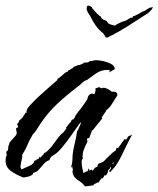

<svg xmlns="http://www.w3.org/2000/svg" viewBox="-22 -649 568 689"><path d="M284 20Q274 8 263.5 1.5Q253 -5 245.5 -13.5Q238 -22 238 -37H240L237 -52L234 -49L232 -46Q233 -50 234 -53.5Q235 -57 236 -60Q237 -65 237.5 -69.5Q238 -74 238 -79Q238 -92 240 -104.5Q242 -117 245 -129Q248 -141 250.5 -153.5Q253 -166 255 -180H257L268 -206L267 -211Q265 -207 264 -206Q263 -204 261 -202Q250 -186 234 -163.5Q218 -141 202 -121.5Q186 -102 173 -94Q165 -89 162 -86.5Q159 -84 155 -74Q145 -72 135.5 -61Q126 -50 117 -40Q108 -30 97 -29L96 -24Q90 -18 80 -15.5Q70 -13 62 -12Q40 -20 19 -34Q-2 -48 -2 -73Q-2 -83 1 -90H2V-95Q0 -98 1 -103Q2 -108 4 -108L5 -107Q7 -110 7.5 -117Q8 -124 8 -126L10 -128Q10 -135 17 -143Q24 -151 30.5 -158Q37 -165 37 -168Q38 -169 38 -171Q38 -176 37 -179Q35 -183 36 -186V-190H40L43 -195V-197Q40 -199 40 -200V-202Q40 -205 42 -207L45 -210V-211Q45 -212 46 -213V-215L51 -220Q55 -224 57 -225Q65 -236 70 -245H74L75 -244Q74 -246 73.5 -247Q73 -248 73 -249Q73 -257 86.5 -272Q100 -287 119 -304.5Q138 -322 156 -337.5Q174 -353 184 -362V-367H186Q190 -369 194.5 -373Q199 -377 204 -381Q214 -391 221 -392L223 -397L229 -398Q230 -399 231 -400Q232 -401 233 -402Q235 -403 236 -403Q237 -403 238 -404L239 -405L241 -406V-407Q241 -407 241 -407.5Q241 -408 242 -409L260 -416L262 -415L276 -421L279 -424H280L293 -425L300 -429L302 -431V-430L303 -431L305 -429Q314 -433 323 -433Q332 -433 347 -430Q362 -427 375 -420.5Q388 -414 390 -403V-401L369 -389Q371 -394 372 -395V-396Q372 -398 368 -398H362Q341 -398 323.5 -386Q306 -374 290 -362Q281 -360 271 -350Q261 -340 253 -335Q214 -305 182.5 -275.5Q151 -246 123 -205Q118 -197 110 -184.5Q102 -172 96 -167Q91 -158 86 -149Q81 -140 77 -130Q73 -120 68 -111Q63 -102 58 -94Q58 -82 55 -71Q53 -65 53 -61Q52 -58 52 -55Q52 -52 51 -50L55 -41Q67 -46 84 -54Q101 -62 101 -72Q107 -74 107 -74H109V-76Q111 -78 112 -78H115L118 -82V-87L122 -83L135 -96Q135 -101 142 -102Q159 -116 172 -135Q179 -145 186 -154Q193 -163 201 -171H203L216 -187L215 -191L229 -209H231Q233 -215 237 -221L240 -219L248 -230L247 -231Q252 -239 258 -247Q264 -255 270 -262Q276 -270 281.5 -278Q287 -286 292 -294Q292 -301 297 -307Q302 -313 310 -313L317 -311Q321 -318 321 -333Q326 -332 329 -335Q329 -335 335 -337V-335L343 -332Q347 -334 349 -334Q357 -334 365 -329.5Q373 -325 379 -320Q379 -318 380 -319Q380 -320 381 -320H386Q399 -320 399 -309V-306Q394 -299 389.5 -292Q385 -285 381 -278Q373 -264 359 -253V-251L343 -228L345 -224L311 -182L308 -181Q306 -174 303.5 -167.5Q301 -161 298 -154L289 -151Q291 -149 291 -146Q291 -142 292 -141Q284 -126 278.5 -111Q273 -96 275 -79Q272 -77 271.5 -73.5Q271 -70 271 -67Q271 -62 271.5 -57.5Q272 -53 273 -48Q274 -43 275 -38Q276 -33 277 -28L288 -34H291L292 -35L294 -38Q294 -41 297 -45L299 -37L308 -41V-37H309Q313 -37 315 -43Q317 -45 320 -47.5Q323 -50 327 -50L328 -52V-55Q328 -60 335 -63Q339 -64 341.5 -65.5Q344 -67 346 -67H347L373 -93H374Q376 -96 382.5 -101.5Q389 -107 394 -109V-116L401 -118H402L425 -150Q425 -149 427 -149Q429 -149 430 -148Q431 -148 433.5 -151.5Q436 -155 436 -157Q437 -158 438.5 -159.5Q440 -161 444 -162Q447 -164 449 -164.5Q451 -165 452 -166Q441 -145 432.5 -128Q424 -111 416 -94Q408 -77 398 -61.5Q388 -46 373 -31L369 -35L376 -44L375 -50L373 -49V-45L366 -38Q365 -25 357 -19H353L351 -20V-15L345 -8L342 -9L330 8V5L328 6Q326 7 324 8Q322 9 320 10Q314 12 313 16ZM384 -59Q384 -62 385 -63L387 -66L383 -65H384L381 -60L382 -61ZM363 -514 357 -515 354 -522H353L349 -529Q333 -541 322 -556.5Q311 -572 302 -591Q298 -597 294.5 -602.5Q291 -608 289 -615Q289 -624 290.5 -626Q292 -628 292 -628Q293 -628 293 -628.5Q293 -629 295 -629Q297 -628 299.5 -628Q302 -628 304 -626Q307 -625 309 -620Q311 -615 315 -614Q315 -614 315.5 -614Q316 -614 315 -613Q318 -610 324 -602.5Q330 -595 334 -595Q334 -595 333.5 -594Q333 -593 334 -593V-592Q339 -592 340.5 -587.5Q342 -583 346 -581Q349 -578 352.5 -577Q356 -576 360 -574Q362 -573 363 -570Q364 -567 367 -565L373 -562Q375 -562 375 -561L389 -557Q394 -560 400 -563Q406 -566 408 -567Q415 -571 420 -572Q425 -573 430 -575Q437 -579 441.5 -582.5Q446 -586 453 -586Q455 -586 455 -591Q459 -590 472 -597.5Q485 -605 489 -607Q489 -608 490 -608Q495 -608 502.5 -613.5Q510 -619 514 -621Q517 -622 519.5 -622Q522 -622 523 -623Q524 -624 526 -624V-623Q526 -622 524.5 -618.5Q523 -615 517 -609Q510 -602 501 -596.5Q492 -591 483 -585Q457 -568 431.5 -552Q406 -536 379 -522Q375 -521 371.5 -518.5Q368 -516 363 -514Z"/></svg>

Font: Water Brush
Style: Regular
Weight: 400
Designer: Robert E. Leuschke
Foundry: Robert E. Leuschke
Version: Version 1.010; ttfautohint (v1.8.4.7-5d5b)